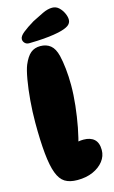

<svg xmlns="http://www.w3.org/2000/svg" viewBox="-146 -1039 649 1095"><g transform="rotate(-15 178.5 -491.5)"><path d="M169 2Q123 2 95 -15.5Q67 -33 51 -76Q35 -118 27.5 -193.5Q20 -269 20 -376Q20 -440 25.5 -506Q31 -572 40.5 -626.5Q50 -681 61 -708Q80 -753 103 -772Q126 -791 160 -791Q196 -791 220 -771.5Q244 -752 255 -707Q263 -674 268 -628Q273 -582 273 -531Q273 -474 266 -410.5Q259 -347 247.5 -286.5Q236 -226 220 -175L129 -166Q158 -188 193.5 -200Q229 -212 260 -212Q301 -212 323.5 -191.5Q346 -171 346 -128Q346 -92 323 -62.5Q300 -33 260.5 -15.5Q221 2 169 2ZM69 -856Q69 -873 94.5 -893.5Q120 -914 160 -938Q195 -956 225.5 -970.5Q256 -985 282 -985Q305 -985 321.5 -969.5Q338 -954 347.5 -933Q357 -912 357 -895Q357 -874 338.5 -861Q320 -848 279 -839Q251 -833 217.5 -829.5Q184 -826 153.5 -824.5Q123 -823 104 -823Q88 -823 78.5 -833Q69 -843 69 -856Z"/></g></svg>

Font: DynaPuff
Style: Bold
Weight: 700
Designer: Toshi Omagari, Jennifer Daniel
Foundry: Google Fonts
Version: Version 2.000